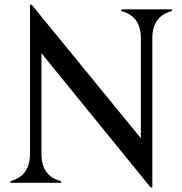

<svg xmlns="http://www.w3.org/2000/svg" viewBox="-20 -777 775 816"><path d="M24.4 0Q24.4 0 24.4 -7.3Q107.4 -29.3 107.4 -122.1V-756.8H114.7L578.6 -189.5V-615.2Q578.6 -708 495.6 -730V-737.3H710.4Q710.4 -737.3 710.4 -730Q627.4 -708 627.4 -615.2V19.5H620.1L156.2 -550.8V-122.1Q156.2 -28.8 239.3 -7.3V0Z"/></svg>

Font: Modern Antiqua
Style: Book
Weight: 400
Designer: Wojciech Kalinowski "wmk69" (wmk69@o2.pl)
Foundry: Wojciech Kalinowski "wmk69" (wmk69@o2.pl)
Version: Version 3.1.0; 2021-05-28